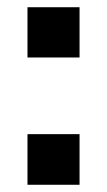

<svg xmlns="http://www.w3.org/2000/svg" viewBox="-20 -511 296 531"><path d="M56 -352V-491H200V-352ZM56 0V-140H200V0Z"/></svg>

Font: Nunito Sans 11pt
Style: Bold
Weight: 700
Version: Version 3.101;gftools[0.9.27]